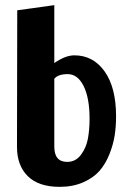

<svg xmlns="http://www.w3.org/2000/svg" viewBox="-20 -720 484 746"><path d="M46 -149 47 -680 191 -700V-475Q234 -505 269 -505Q342 -505 386.5 -442.5Q431 -380 431 -268Q431 -229 425.5 -193.5Q420 -158 405 -120.5Q390 -83 366.5 -56Q343 -29 303 -11.5Q263 6 212 6Q130 6 88 -35.5Q46 -77 46 -149ZM191 -150Q191 -91 241 -91Q274 -91 294.5 -118.5Q315 -146 321.5 -181Q328 -216 328 -259Q328 -339 305 -385.5Q282 -432 243 -432Q206 -432 191 -414Z"/></svg>

Font: Lobster Two
Style: Bold
Weight: 700
Designer: Pablo Impallari
Foundry: Pablo Impallari. www.impallari.com
Version: Version 1.006